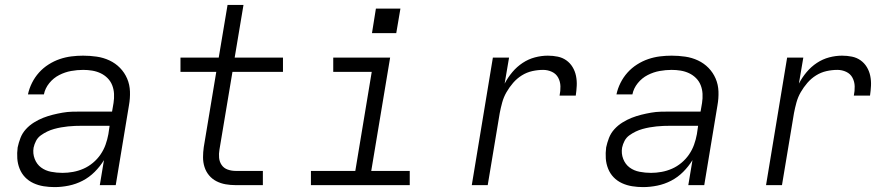

<svg xmlns="http://www.w3.org/2000/svg" viewBox="-20 -755 3640 783"><path d="M203 8Q203 8 203 8Q203 8 203 8H202Q180 8 158 4.5Q136 1 116.5 -8Q97 -17 82.5 -32Q68 -47 60 -67Q52 -87 50.5 -109Q49 -131 52 -154Q56 -173 63.5 -192.5Q71 -212 85.5 -228Q100 -244 118.5 -255.5Q137 -267 156 -274.5Q175 -282 195 -287Q215 -292 235 -295.5Q255 -299 275 -299.5Q295 -300 314 -300H437L443 -335Q446 -354 445 -372.5Q444 -391 437.5 -407.5Q431 -424 418.5 -436.5Q406 -449 390 -456.5Q374 -464 356 -467Q338 -470 319 -470Q295 -470 270 -465.5Q245 -461 221.5 -449Q198 -437 181 -416Q164 -395 159 -370H94Q99 -394 110.5 -417Q122 -440 139 -459Q156 -478 178 -492Q200 -506 223.5 -514Q247 -522 271 -525Q295 -528 319 -528Q347 -528 374.5 -524Q402 -520 426.5 -508.5Q451 -497 469.5 -478Q488 -459 498.5 -434.5Q509 -410 510 -382Q511 -354 506 -326L452 0H387L404 -102Q388 -76 366 -54Q344 -32 317 -18Q290 -4 260.5 2Q231 8 203 8ZM235 -50Q256 -50 278 -54Q300 -58 320.5 -67Q341 -76 359 -91Q377 -106 390 -125Q403 -144 410.5 -165Q418 -186 422 -208L427 -242H314Q300 -242 286 -241.5Q272 -241 257.5 -239.5Q243 -238 229 -235.5Q215 -233 200.5 -229Q186 -225 172.5 -218.5Q159 -212 146.5 -203Q134 -194 127 -180.5Q120 -167 117 -153Q113 -129 121.5 -107Q130 -85 147.5 -72Q165 -59 188 -54.5Q211 -50 235 -50Z M941 0Q920 0 900 -3.5Q880 -7 862.5 -16Q845 -25 832.5 -40Q820 -55 814 -74Q808 -93 808 -113.5Q808 -134 811 -155L862 -462H716V-520H872L908 -735H973L937 -520H1134V-462H928L875 -145Q872 -128 873.5 -111.5Q875 -95 884 -82Q893 -69 908.5 -63.5Q924 -58 941 -58H1052V0Z M1248 0V-58H1429L1496 -462H1339V-520H1571L1494 -58H1651V0ZM1596 -620H1497L1513 -720H1613Z M1904 0 1990 -520H2056L2038 -414Q2051 -439 2069.5 -461Q2088 -483 2111.5 -498.5Q2135 -514 2161.5 -521Q2188 -528 2214 -528Q2235 -528 2254.5 -524Q2274 -520 2289.5 -509Q2305 -498 2315 -481.5Q2325 -465 2329 -445.5Q2333 -426 2332 -405.5Q2331 -385 2328 -365H2262Q2266 -384 2265.5 -403Q2265 -422 2256.5 -438Q2248 -454 2231 -462Q2214 -470 2195 -470Q2173 -470 2150.5 -465Q2128 -460 2108 -447.5Q2088 -435 2072.5 -417Q2057 -399 2045.5 -379Q2034 -359 2028 -337Q2022 -315 2018 -294L1969 0Z M2603 8Q2603 8 2603 8Q2603 8 2603 8H2602Q2580 8 2558 4.5Q2536 1 2516.5 -8Q2497 -17 2482.5 -32Q2468 -47 2460 -67Q2452 -87 2450.5 -109Q2449 -131 2452 -154Q2456 -173 2463.5 -192.5Q2471 -212 2485.5 -228Q2500 -244 2518.5 -255.5Q2537 -267 2556 -274.5Q2575 -282 2595 -287Q2615 -292 2635 -295.5Q2655 -299 2675 -299.5Q2695 -300 2714 -300H2837L2843 -335Q2846 -354 2845 -372.5Q2844 -391 2837.5 -407.5Q2831 -424 2818.5 -436.5Q2806 -449 2790 -456.5Q2774 -464 2756 -467Q2738 -470 2719 -470Q2695 -470 2670 -465.5Q2645 -461 2621.5 -449Q2598 -437 2581 -416Q2564 -395 2559 -370H2494Q2499 -394 2510.5 -417Q2522 -440 2539 -459Q2556 -478 2578 -492Q2600 -506 2623.5 -514Q2647 -522 2671 -525Q2695 -528 2719 -528Q2747 -528 2774.5 -524Q2802 -520 2826.5 -508.5Q2851 -497 2869.5 -478Q2888 -459 2898.5 -434.5Q2909 -410 2910 -382Q2911 -354 2906 -326L2852 0H2787L2804 -102Q2788 -76 2766 -54Q2744 -32 2717 -18Q2690 -4 2660.5 2Q2631 8 2603 8ZM2635 -50Q2656 -50 2678 -54Q2700 -58 2720.5 -67Q2741 -76 2759 -91Q2777 -106 2790 -125Q2803 -144 2810.5 -165Q2818 -186 2822 -208L2827 -242H2714Q2700 -242 2686 -241.5Q2672 -241 2657.5 -239.5Q2643 -238 2629 -235.5Q2615 -233 2600.5 -229Q2586 -225 2572.5 -218.5Q2559 -212 2546.5 -203Q2534 -194 2527 -180.5Q2520 -167 2517 -153Q2513 -129 2521.5 -107Q2530 -85 2547.5 -72Q2565 -59 2588 -54.5Q2611 -50 2635 -50Z M3104 0 3190 -520H3256L3238 -414Q3251 -439 3269.5 -461Q3288 -483 3311.5 -498.5Q3335 -514 3361.5 -521Q3388 -528 3414 -528Q3435 -528 3454.5 -524Q3474 -520 3489.5 -509Q3505 -498 3515 -481.5Q3525 -465 3529 -445.5Q3533 -426 3532 -405.5Q3531 -385 3528 -365H3462Q3466 -384 3465.5 -403Q3465 -422 3456.5 -438Q3448 -454 3431 -462Q3414 -470 3395 -470Q3373 -470 3350.5 -465Q3328 -460 3308 -447.5Q3288 -435 3272.5 -417Q3257 -399 3245.5 -379Q3234 -359 3228 -337Q3222 -315 3218 -294L3169 0Z"/></svg>

Font: Iosevka SS04 Lt Ex Obl
Style: Regular
Weight: 300
Width: 7
Italic angle: -9°
Monospace: yes
Designer: Belleve Invis
Foundry: Belleve Invis
Version: Version 19.0.0; ttfautohint (v1.8.4)